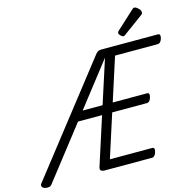

<svg xmlns="http://www.w3.org/2000/svg" viewBox="-219 -1441 1644 1628"><g transform="rotate(-15 602.5 -627.0)"><path d="M920 0H507Q482 0 471.5 -9Q461 -18 468 -40L603 -459H392L36 -2Q26 11 11 14Q-4 17 -24 12Q-43 6 -49 -6.5Q-55 -19 -44 -33L685 -966Q697 -983 709.5 -990.5Q722 -998 740 -998H1239Q1250 -998 1254 -988Q1258 -978 1253 -958Q1247 -938 1237 -928Q1227 -918 1216 -918H840L718 -539H1021Q1032 -539 1036 -529Q1040 -519 1034 -499Q1029 -479 1019 -469Q1009 -459 998 -459H692L570 -80H943Q954 -80 958 -70.5Q962 -61 956 -40Q951 -21 941 -10.5Q931 0 920 0ZM454 -539H629L753 -923ZM953 -1058Q942 -1058 928.5 -1071.5Q915 -1085 915 -1095Q915 -1099 916.5 -1103Q918 -1107 924 -1113L1082 -1258Q1087 -1263 1091.5 -1266Q1096 -1269 1102 -1269Q1112 -1269 1124.5 -1260Q1137 -1251 1146 -1239Q1155 -1227 1155 -1216Q1155 -1209 1153 -1204Q1151 -1199 1140 -1191L972 -1068Q966 -1064 961.5 -1061Q957 -1058 953 -1058Z"/></g></svg>

Font: Playwrite AU TAS
Style: Regular
Weight: 400
Designer: Veronika Burian, José Scaglione
Foundry: TypeTogether
Version: Version 1.002